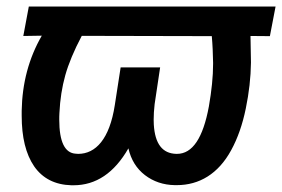

<svg xmlns="http://www.w3.org/2000/svg" viewBox="-20 -548 851 579"><path d="M811 -528.3H66.9L50.3 -439.5L106 -440.4C66.9 -372.6 46.9 -297.4 45.4 -213.9C45.4 -209 45.4 -204.1 45.4 -199.2C45.4 -134.3 57.6 -83.5 83 -46.4C108.4 -9.8 146 9.3 195.3 10.7C197.3 10.7 199.2 10.7 201.7 10.7C269.5 10.7 324.7 -26.4 367.2 -100.6C375 -66.4 391.6 -39.6 417 -20C442.4 -0.5 472.7 9.8 507.3 10.3C509.3 10.3 511.2 10.3 513.2 10.3C580.6 10.3 638.2 -23.4 677.2 -95.2C696.8 -130.9 711.4 -172.9 721.2 -220.7C731 -268.1 736.3 -314.5 736.8 -359.4L735.4 -439.5L793.9 -439ZM622.6 -359.4C622.6 -357.9 622.6 -356.4 622.6 -355C622.6 -317.4 618.2 -274.4 609.9 -227.1C592.3 -131.8 560.5 -84 513.7 -84C513.2 -84 512.2 -84 511.7 -84C469.7 -85 447.3 -114.3 443.8 -172.4C443.4 -177.2 443.4 -182.1 443.4 -187C443.4 -201.2 444.3 -216.8 446.3 -233.9L462.9 -344.7H343.8L326.2 -231C310.5 -128.9 268.6 -84 215.8 -84C213.4 -84 210.9 -84.5 208.5 -84.5C175.3 -86.4 158.7 -120.6 158.7 -187C158.7 -193.4 158.7 -200.2 159.2 -207.5C161.1 -248 167 -285.6 176.8 -320.8C186.5 -355.5 203.1 -395.5 226.6 -439.9L618.7 -439C621.1 -412.1 622.1 -385.7 622.6 -359.4Z"/></svg>

Font: Roboto Medium
Style: Italic
Weight: 500
Italic angle: -12°
Designer: Google
Version: Version 2.137; 2017